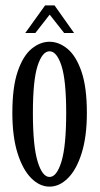

<svg xmlns="http://www.w3.org/2000/svg" viewBox="-20 -684 372 715"><path d="M164.5 11Q127.5 11 96 -20.8Q64.5 -52.5 45.2 -114Q26 -175.5 26 -263.5Q26 -360 46 -418.2Q66 -476.5 97.8 -502.5Q129.5 -528.5 164.5 -528.5Q199 -528.5 231 -502.5Q263 -476.5 283.2 -418.2Q303.5 -360 303.5 -263.5Q303.5 -175.5 284.2 -114Q265 -52.5 233.2 -20.8Q201.5 11 164.5 11ZM164.5 -25Q191.5 -25 209 -82.8Q226.5 -140.5 226.5 -263.5Q226.5 -385 209 -439Q191.5 -493 164.5 -493Q137.5 -493 120 -439Q102.5 -385 102.5 -263.5Q102.5 -140.5 120 -82.8Q137.5 -25 164.5 -25ZM74 -561 148 -664H183L256 -561H219L165 -629.5L111.5 -561Z"/></svg>

Font: Imbue 10pt
Style: Regular
Weight: 400
Designer: Tyler Finck
Foundry: Etcetera Type Company
Version: Version 1.102; ttfautohint (v1.8.3)